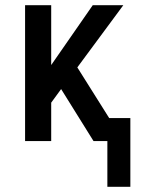

<svg xmlns="http://www.w3.org/2000/svg" viewBox="-20 -540 540 735"><path d="M391 175V0H338L214 -199L176 -147V0H76V-520H176V-291L335 -520H452L276 -282L398 -88H479V175Z"/></svg>

Font: Iosevka SS04 Semibold
Style: Regular
Weight: 600
Monospace: yes
Designer: Belleve Invis
Foundry: Belleve Invis
Version: Version 19.0.0; ttfautohint (v1.8.4)